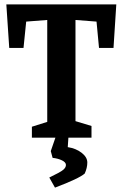

<svg xmlns="http://www.w3.org/2000/svg" viewBox="-20 -626 558 873"><path d="M8.8 -606H508.8L496.1 -408.2H430.2L418.9 -527.8L323.2 -535.2V-75.2L396 -53.2V0H291L288.1 43Q325.7 48.8 351.3 68.8Q377 88.9 377 112.8Q377 137.2 365.2 163.1Q338.9 186 230 227.1L204.1 181.2Q255.4 156.7 267.6 146Q279.8 135.7 279.8 124Q279.8 111.8 261.5 103Q243.2 94.2 219.2 91.8L210.9 61L231.9 0H125V-49.8L194.8 -71.8V-535.2L99.1 -527.8L86.9 -408.2H22Z"/></svg>

Font: Grenze SemiBold
Style: Regular
Weight: 600
Designer: Renata Polastri
Foundry: Omnibus-Type
Version: Version 1.002;PS 001.002;hotconv 1.0.88;makeotf.lib2.5.64775